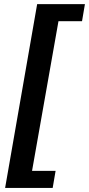

<svg xmlns="http://www.w3.org/2000/svg" viewBox="-20 -756 434 936"><path d="M4.9 160.2 161.1 -735.8H394L379.9 -652.8H265.1L136.2 77.1H251L236.8 160.2Z"/></svg>

Font: Archivo Expanded
Style: Bold Italic
Weight: 700
Width: 7
Italic angle: -10°
Designer: Hector Gatti
Foundry: Omnibus-Type
Version: Version 2.001